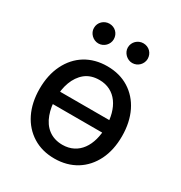

<svg xmlns="http://www.w3.org/2000/svg" viewBox="-178 -879 956 1016"><g transform="rotate(30 300.0 -371.0)"><path d="M112.2 -310.7V-234.7H487.9V-310.7ZM300.1 11C401.3 11 478.7 -38.4 520.6 -122.5C541.5 -164.8 551.8 -213.8 551.8 -270.2C551.8 -383.5 507.8 -470.5 432.5 -517.4C394.9 -540.8 350.9 -552.6 300.1 -552.6C199.2 -552.6 121.8 -503.6 79.9 -418.7C58.9 -376.4 48.3 -326.7 48.3 -270.2C48.3 -157.7 92.3 -71 168 -24.1C205.6 -0.7 249.6 11 300.1 11ZM300.4 -73.2C230.8 -73.2 185.4 -112.6 163.7 -172.2C152.7 -202.1 147.4 -234.7 147.4 -270.2C147.4 -341.3 168.7 -404.5 214.1 -441.4C236.9 -459.5 265.6 -468.8 300.4 -468.8C399.9 -468.8 453.1 -383.9 453.1 -270.2C453.1 -157 399.9 -73.2 300.4 -73.2ZM197.1 -632.8C231.2 -632.8 257.5 -661.2 257.5 -692.8C257.5 -727.3 231.2 -753.2 197.1 -753.2C164.4 -753.2 136 -727.3 136.4 -692.8C136 -661.2 164.4 -632.8 197.1 -632.8ZM404.1 -632.8C438.6 -632.8 464.5 -661.2 464.8 -692.8C464.5 -727.3 438.6 -753.2 404.1 -753.2C371.8 -753.2 343.4 -727.3 343.4 -692.8C343.4 -661.2 371.8 -632.8 404.1 -632.8Z"/></g></svg>

Font: Inter 465
Style: Regular
Weight: 400
Designer: Rasmus Andersson
Foundry: rsms
Version: Version 3.019;Glyphs 3.1.2 (3151)